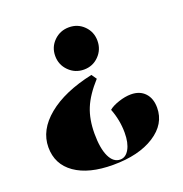

<svg xmlns="http://www.w3.org/2000/svg" viewBox="-114 -545 776 816"><g transform="rotate(-20 274.0 -137.0)"><path d="M216 -416.5Q244 -444 284 -444Q324 -444 351.5 -416.5Q379 -389 379 -349Q379 -309 351.5 -281Q324 -253 284 -253Q244 -253 216 -281Q188 -309 188 -349Q188 -389 216 -416.5ZM305 -221 321 -198Q272 -144 252 -95Q232 -46 232 18Q232 85 249.5 122Q267 159 298 159Q323 159 338.5 131.5Q354 104 354 58Q354 1 333 -53Q348 -66 378 -76Q408 -86 434 -86Q474 -86 497 -61.5Q520 -37 520 5Q520 79 449 124.5Q378 170 262 170Q152 170 90 126.5Q28 83 28 6Q28 -72 101.5 -132.5Q175 -193 305 -221Z"/></g></svg>

Font: Arapey Black-Display
Style: Regular
Weight: 900
Designer: Eduardo Rodriguez Tunni
Foundry: Eduardo Rodriguez Tunni
Version: Version 4.000